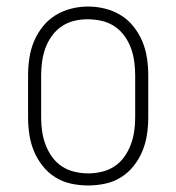

<svg xmlns="http://www.w3.org/2000/svg" viewBox="-20 -560 540 588"><path d="M250 8Q224 8 198 2.5Q172 -3 149.5 -17Q127 -31 110.5 -52Q94 -73 84 -97Q74 -121 70 -147.5Q66 -174 66 -200V-330Q66 -356 70 -382.5Q74 -409 84 -433Q94 -457 110.5 -478Q127 -499 149.5 -513Q172 -527 198 -533.5Q224 -540 250 -540Q276 -540 302 -533.5Q328 -527 350.5 -513Q373 -499 389.5 -478Q406 -457 416 -433Q426 -409 430 -382.5Q434 -356 434 -330V-200Q434 -174 430 -147.5Q426 -121 416 -97Q406 -73 389.5 -52Q373 -31 350.5 -17Q328 -3 302 2.5Q276 8 250 8ZM250 -29Q271 -29 292 -34Q313 -39 330.5 -50.5Q348 -62 360.5 -79.5Q373 -97 380.5 -117Q388 -137 391 -158Q394 -179 394 -200V-330Q394 -351 391 -372.5Q388 -394 380.5 -414Q373 -434 360 -451.5Q347 -469 329 -480.5Q311 -492 290 -496.5Q269 -501 248 -501Q227 -501 206.5 -496Q186 -491 168.5 -479Q151 -467 138.5 -449.5Q126 -432 119 -412.5Q112 -393 109 -372Q106 -351 106 -330V-200Q106 -179 109 -158Q112 -137 119.5 -117Q127 -97 139.5 -79.5Q152 -62 169.5 -50.5Q187 -39 208 -34Q229 -29 250 -29Z"/></svg>

Font: Iosevka Slab Extralight
Style: Regular
Weight: 200
Monospace: yes
Designer: Belleve Invis
Foundry: Belleve Invis
Version: Version 11.1.1; ttfautohint (v1.8.3)